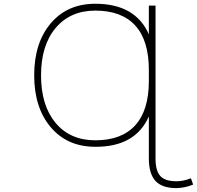

<svg xmlns="http://www.w3.org/2000/svg" viewBox="-20 -762 1040 1012"><path d="M482.4 -22.5Q621.1 -22.5 692.9 -101.6Q764.6 -180.7 764.6 -335V-393.6Q764.6 -548.8 692.9 -627.4Q621.1 -706.1 482.4 -706.1Q350.6 -706.1 273.4 -614.7Q196.3 -523.4 196.3 -364.7Q196.3 -206.1 272.9 -114.3Q349.6 -22.5 482.4 -22.5ZM764.6 -581.1V-732.4H799.8V73.2Q799.8 138.7 825.2 166Q850.6 193.4 910.2 193.4Q946.3 193.4 986.3 177.7L998 210.9Q955.1 228.5 910.2 229.5Q834 229.5 799.3 191.4Q764.6 153.3 764.6 73.2V-148.4Q693.4 12.7 482.4 11.7Q335 11.7 247.6 -91.3Q160.2 -194.3 160.2 -365.2Q160.2 -536.1 247.6 -639.2Q335 -742.2 482.4 -742.2Q693.4 -742.2 764.6 -581.1Z"/></svg>

Font: GenEi Gothic M ExtraLight
Style: Regular
Weight: 200
Designer: o_tamon (Modified); [Source Han Sans]
Ryoko NISHIZUKA  (kana & ideographs); Paul D. Hunt (Latin, Greek & Cyrillic); Wenl
Version: Version 1.1a;Original Version 1.004